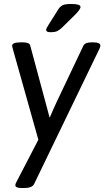

<svg xmlns="http://www.w3.org/2000/svg" viewBox="-20 -738 525 966"><path d="M233 -576Q212 -576 212 -588Q212 -594 226 -616L274 -692Q282 -705 294.5 -711.5Q307 -718 339 -718Q385 -718 385 -703Q385 -690 354 -660L293 -600Q279 -587 268 -581.5Q257 -576 233 -576ZM88 208Q57 208 57 193Q57 188 64 175L173 -35L47 -483Q45 -492 43 -498Q41 -504 41 -508Q41 -525 86 -525H94Q109 -525 119.5 -521.5Q130 -518 132 -509L208 -227Q213 -208 218.5 -188Q224 -168 229 -148H231Q239 -167 248 -187.5Q257 -208 266 -227L400 -509Q405 -518 416 -521.5Q427 -525 443 -525H447Q485 -525 485 -509Q485 -503 481 -494L152 187Q147 198 134 203Q121 208 103 208Z"/></svg>

Font: Asap
Style: Italic
Weight: 400
Italic angle: -6°
Designer: Pablo Cosgaya
Foundry: Omnibus-Type
Version: Version 3.001; ttfautohint (v1.8.3)